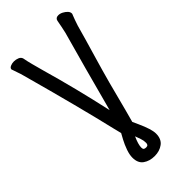

<svg xmlns="http://www.w3.org/2000/svg" viewBox="-287 -785 1073 1073"><g transform="rotate(-45 250.0 -248.0)"><path d="M339 137Q339 180 311.5 200.5Q284 221 244.5 221Q205 221 177.5 201.5Q150 182 150 139Q150 116 160 87Q171 56 185 30L203 -3L192 -47Q140 -269 45 -614Q40 -634 33.5 -651Q27 -668 23 -682Q21 -685 21 -688Q21 -699 36 -705Q48 -710 62.5 -710Q77 -710 92 -704Q107 -698 111 -684Q114 -670 116.5 -657Q119 -644 142 -560Q201 -354 248 -139Q323 -421 379 -620Q387 -655 395 -699Q399 -717 420 -717Q434 -717 448 -709.5Q462 -702 471.5 -692Q481 -682 481 -670Q481 -665 479 -663Q467 -633 456 -599Q436 -526 396.5 -392.5Q357 -259 311 -77L291 -3Q298 11 306 30Q339 102 339 137ZM245 65Q225 109 225 134Q225 145 230 149Q235 153 245 153Q255 153 259 148Q263 143 263 134Q263 115 257 98.5Q251 82 245 65Z"/></g></svg>

Font: Moon Stars Kai HW
Style: Bold
Weight: 700
Designer: GuiWonder
Version: Version 1.101